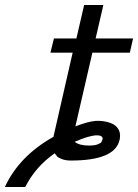

<svg xmlns="http://www.w3.org/2000/svg" viewBox="-88 -625 553 769"><path d="M-67 124 -68 123Q-11 0 126 -77L203 -414H114L128 -471H218L249 -605H326L295 -471H445L432 -414H282L214 -119Q268 -139 290 -140Q293 -141 300.5 -141Q308 -141 312 -141Q361 -137 379.5 -116.5Q398 -96 391 -65Q373 18 196 18Q174 18 159.5 12Q145 6 142 3Q139 0 131 -11Q54 43 13 124ZM211 -57Q230 -42 269 -42Q291 -42 303.5 -47Q316 -52 318 -55.5Q320 -59 323 -68Q324 -75 318 -79Q312 -83 301 -83Q270 -83 211 -57Z"/></svg>

Font: Coval
Style: Light Italic
Weight: 300
Foundry: Context Ltd
Version: Version 001.000